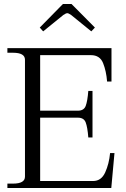

<svg xmlns="http://www.w3.org/2000/svg" viewBox="-20 -941 631 961"><path d="M196 -784 179 -803 295 -921H338L455 -803L437 -784L336 -866Q323 -875 317 -875Q310 -875 297 -866ZM553 -175 537 0H17V-22H45Q105 -22 105 -57V-642Q105 -677 45 -677H17V-700H538V-533H516Q512 -585 496 -625Q480 -665 435 -665H181V-387H370Q400 -387 409 -411Q418 -435 422 -486H443V-253H422Q418 -304 409 -328Q400 -352 370 -352H181V-35H446Q487 -35 506.5 -78Q526 -121 531 -175Z"/></svg>

Font: Taviraj Light
Style: Regular
Weight: 300
Designer: Katatrad Team
Foundry: CadsonDemak
Version: Version 1.001